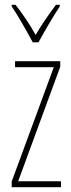

<svg xmlns="http://www.w3.org/2000/svg" viewBox="-20 -783 298 803"><path d="M117 -606H141C167 -653 201 -713 230 -756V-763H214C180 -717 155 -681 129 -637C105 -681 71 -730 45 -763H29V-756C51 -725 90 -656 117 -606ZM235 0V-25H56L232 -504V-527H43V-502H205L29 -24V0Z"/></svg>

Font: Noto Sans Myanmar UI ExtraCondensed Thin
Style: Regular
Weight: 100
Width: 2
Designer: Monotype Design Team
Foundry: Monotype Imaging Inc.
Version: Version 2.103